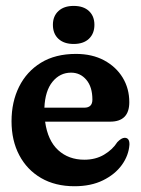

<svg xmlns="http://www.w3.org/2000/svg" viewBox="-20 -636 488 666"><path d="M428.5 -281.5Q428.5 -214 362 -214H136.5Q145.5 -148.5 181.8 -115.2Q218 -82 272.5 -82Q311.5 -82 341 -99.5Q370.5 -117 387 -143Q401.5 -158 412.5 -158Q429.5 -158 429 -134.5Q426.5 -97 402.8 -64Q379 -31 337.2 -10.5Q295.5 10 238.5 10Q171.5 10 122.5 -18.5Q73.5 -47 46.8 -97.8Q20 -148.5 20 -215.5Q20 -282.5 46.2 -335.2Q72.5 -388 122.2 -418.5Q172 -449 243.5 -449Q299.5 -449 341 -426.8Q382.5 -404.5 405.5 -366.8Q428.5 -329 428.5 -281.5ZM226.5 -384Q188 -384 162.2 -352.5Q136.5 -321 134 -262.5H272.5Q300.5 -262.5 300.5 -290.5Q300.5 -334.5 279.5 -359.2Q258.5 -384 226.5 -384ZM235.5 -483.5Q202 -483.5 182.8 -501.2Q163.5 -519 163.5 -550Q163.5 -580 182.8 -597.8Q202 -615.5 235.5 -615.5Q269.5 -615.5 288.5 -597.8Q307.5 -580 307.5 -550Q307.5 -519.5 288.5 -501.5Q269.5 -483.5 235.5 -483.5Z"/></svg>

Font: Fraunces 144pt S100 SemiBold
Style: Regular
Weight: 600
Version: Version 1.000; ttfautohint (v1.8.3)